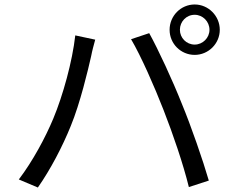

<svg xmlns="http://www.w3.org/2000/svg" viewBox="-20 -830 1040 857"><path d="M783 -697C783 -734 812 -764 849 -764C885 -764 915 -734 915 -697C915 -661 885 -631 849 -631C812 -631 783 -661 783 -697ZM737 -697C737 -635 787 -585 849 -585C910 -585 961 -635 961 -697C961 -759 910 -810 849 -810C787 -810 737 -759 737 -697ZM218 -301C183 -217 127 -112 64 -29L149 7C205 -73 259 -176 296 -268C338 -370 373 -518 387 -580C391 -602 399 -631 405 -653L316 -672C303 -556 261 -404 218 -301ZM710 -339C752 -232 798 -97 823 5L912 -24C886 -114 833 -267 792 -366C750 -472 686 -610 646 -682L565 -655C609 -581 670 -442 710 -339Z"/></svg>

Font: Noto Sans CJK JP
Style: Regular
Weight: 400
Designer: Ryoko NISHIZUKA 西塚涼子 (kana, bopomofo & ideographs); Paul D. Hunt (Latin, Greek & Cyrillic); Sandoll Communications 산돌커뮤니
Foundry: Adobe
Version: Version 2.004;hotconv 1.0.118;makeotfexe 2.5.65603